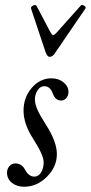

<svg xmlns="http://www.w3.org/2000/svg" viewBox="-20 -726 359 760"><path d="M176.8 -501Q167 -501 160.2 -520L103 -691.9Q101.1 -699.2 111.1 -704.1Q121.1 -709 125 -702.1L178.2 -601.1Q186 -586.9 189.9 -586.9Q195.3 -586.9 206.1 -599.1L299.8 -704.1Q304.7 -709 313.2 -703.4Q321.8 -697.8 317.9 -691.9L199.2 -518.1Q189 -501 176.8 -501ZM75.2 13.2Q46.4 13.2 27.1 -2.4Q7.8 -18.1 7.8 -42Q7.8 -57.6 17.3 -68.4Q26.9 -79.1 41 -79.1Q66.4 -79.1 79.1 -54.2Q93.8 -26.9 116.2 -26.9Q131.8 -26.9 142.3 -43Q152.8 -59.1 152.8 -84Q152.8 -111.8 111.8 -175.8Q73.2 -234.9 73.2 -288.1Q73.2 -340.3 105.7 -378.2Q138.2 -416 184.1 -416Q211.9 -416 231.4 -400.1Q251 -384.3 251 -361.8Q251 -348.1 242.7 -338.1Q234.4 -328.1 222.2 -328.1Q198.7 -328.1 189 -356Q178.7 -384.8 154.8 -384.8Q139.6 -384.8 128.9 -368.9Q118.2 -353 118.2 -332Q118.2 -314.9 127.9 -292.5Q137.7 -270 162.1 -231.9Q205.1 -165 205.1 -116.2Q205.1 -65.4 165.5 -26.1Q126 13.2 75.2 13.2Z"/></svg>

Font: Junicode SmCond
Style: Italic
Weight: 400
Width: 4
Italic angle: -11°
Designer: Peter S. Baker
Version: Version 2.206